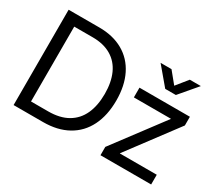

<svg xmlns="http://www.w3.org/2000/svg" viewBox="-131 -999 1430 1269"><g transform="rotate(30 584.0 -364.0)"><path d="M122.1 0V-78.1H291Q379.9 -78.1 439.5 -112.5Q499 -147 528.3 -211.2Q557.6 -275.4 557.6 -365.2Q557.6 -453.6 528.8 -517.3Q500 -581.1 442.4 -615.2Q384.8 -649.4 300.8 -649.4H118.2V-727.5H306.6Q411.6 -727.5 488 -684.1Q564.5 -640.6 605 -559.1Q645.5 -477.5 645.5 -365.2Q645.5 -252 604.5 -169.7Q563.5 -87.4 485.1 -43.7Q406.7 0 296.9 0ZM160.2 0H72.3V-727.5H160.2ZM735.4 -63.5 1017.6 -439.5V-441.4H735.4V-515.6H1120.1V-449.2L840.8 -76.2V-74.2H1122.1V0H735.4ZM927.7 -641.6 997.1 -727.5H1081.1V-727.1L967.8 -593.8H886.7L774.4 -727.1V-727.5H857.4Z"/></g></svg>

Font: Intratopia Thin
Style: Regular
Weight: 100
Designer: Rasmus Andersson
Foundry: rsms
Version: Version 3.000;Glyphs 3.2.3 (3260)